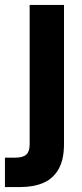

<svg xmlns="http://www.w3.org/2000/svg" viewBox="-48 -537 331 777"><path d="M-28 220V101H13Q45 101 58.5 88.5Q72 76 72 47V-517H211V46Q211 109 189 147.5Q167 186 127.5 203Q88 220 34 220Z"/></svg>

Font: DM Sans 11pt ExtraBold
Style: Regular
Weight: 800
Version: Version 4.004;gftools[0.9.30]